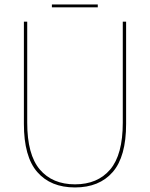

<svg xmlns="http://www.w3.org/2000/svg" viewBox="-20 -835 675 864"><path d="M547.5 -277.5Q547.5 -130 487.2 -60.8Q427 8.5 317.5 8.5Q208 8.5 147.8 -60.8Q87.5 -130 87.5 -277.5Q87.5 -302 87.5 -330.2Q87.5 -358.5 87.5 -390.5V-737.5H102.5V-397Q102.5 -364.5 102.5 -336Q102.5 -307.5 102.5 -283Q102.5 -139 159.2 -72.2Q216 -5.5 317.5 -5.5Q419 -5.5 475.8 -72.2Q532.5 -139 532.5 -283V-737.5H547.5ZM213.5 -802V-815H420V-802Z"/></svg>

Font: Epilogue Thin
Style: Regular
Weight: 250
Designer: Tyler Finck
Foundry: Etcetera Type Co
Version: Version 2.111